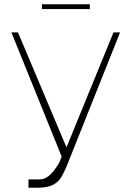

<svg xmlns="http://www.w3.org/2000/svg" viewBox="-20 -881 624 911"><path d="M115.1 9.9V-29.8H166.2Q189.6 -29.8 207.4 -43.3Q225.1 -56.8 238.3 -74.8Q251.4 -92.7 259.9 -106.5L272.7 -137.8L34.1 -727.3H65.3L295.5 -181.8L518.5 -727.3H549.7L296.9 -93.8Q285.2 -65.7 271.8 -42.1Q258.5 -18.5 232.1 -4.3Q205.6 9.9 154.8 9.9ZM406.2 -860.8V-838.1H179V-860.8Z"/></svg>

Font: Inter Thin BETA
Style: Regular
Weight: 100
Designer: Rasmus Andersson
Foundry: rsms
Version: Version 3.011;git-f93a4a705